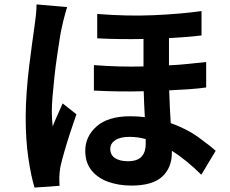

<svg xmlns="http://www.w3.org/2000/svg" viewBox="-20 -802 1040 867"><path d="M145 -782 283 -770Q280 -760 275 -742.5Q270 -725 266 -708Q262 -691 260 -682Q255 -662 249.5 -626.5Q244 -591 237.5 -547Q231 -503 226 -457Q221 -411 217.5 -369.5Q214 -328 214 -298Q214 -283 215 -264.5Q216 -246 218 -231Q228 -257 240 -283.5Q252 -310 263 -335L325 -286Q311 -246 296.5 -201.5Q282 -157 270.5 -117Q259 -77 253 -50Q251 -40 249.5 -26Q248 -12 248 -4Q248 4 248 15Q248 26 249 37L136 45Q120 -7 108 -88.5Q96 -170 96 -271Q96 -327 100.5 -388Q105 -449 112 -506Q119 -563 125.5 -609.5Q132 -656 136 -685Q139 -705 142 -732Q145 -759 145 -782ZM638 -151V-174Q602 -184 565 -184Q523 -184 500.5 -169Q478 -154 478 -130Q478 -102 499.5 -88Q521 -74 557 -74Q601 -74 619.5 -95Q638 -116 638 -151ZM911 -522V-407Q875 -402 832.5 -399Q790 -396 744 -394Q745 -354 747 -317Q749 -280 751 -246Q824 -220 875 -183Q926 -146 954 -121L889 -13Q858 -44 824.5 -71.5Q791 -99 756 -121V-111Q756 -45 712.5 -4.5Q669 36 573 36Q516 36 468.5 19Q421 2 393 -33Q365 -68 365 -121Q365 -186 416.5 -231.5Q468 -277 569 -277Q586 -277 602 -276Q618 -275 634 -273Q632 -302 631 -331.5Q630 -361 629 -390Q519 -387 404 -393V-508Q520 -499 628 -502V-626Q578 -625 526 -625.5Q474 -626 419 -629V-739Q555 -728 676.5 -733.5Q798 -739 890 -752V-642Q858 -638 821 -635Q784 -632 743 -630V-507Q788 -509 830 -513.5Q872 -518 911 -522Z"/></svg>

Font: Noto IKEA Simplified Chinese
Style: Bold
Weight: 700
Designer: Monotype Design Team
Foundry: Monotype Imaging Inc.
Version: Version 1.100